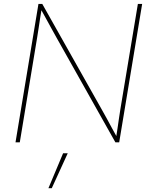

<svg xmlns="http://www.w3.org/2000/svg" viewBox="-20 -748 798 1009"><path d="M61.5 0 182.1 -727.5H202.1L513.2 -175.3Q527.8 -149.9 541.5 -124.5Q555.2 -99.1 568.8 -74Q582.5 -48.8 596.7 -23.4H589.8Q594.2 -48.8 597.7 -74Q601.1 -99.1 605 -124.5Q608.9 -149.9 612.8 -175.3L704.6 -727.5H727.1L606.4 0H586.4L276.4 -551.3Q262.2 -576.7 248.3 -602.1Q234.4 -627.4 220.5 -652.8Q206.5 -678.2 192.4 -703.6H199.2Q194.8 -678.2 190.9 -652.8Q187 -627.4 183.3 -602.1Q179.7 -576.7 175.3 -551.3L84 0ZM234.4 241.2 311.5 57.6H335.9L252 241.2Z"/></svg>

Font: Inter 18pt Thin
Style: Italic
Weight: 250
Italic angle: -9.3988°
Version: Version 4.001;git-66647c0bb